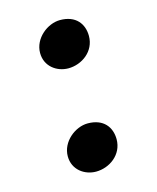

<svg xmlns="http://www.w3.org/2000/svg" viewBox="-89 -595 550 674"><g transform="rotate(-15 186.0 -258.5)"><path d="M177.7 -360.8C226.6 -360.8 276.4 -396 276.4 -452.1C276.4 -496.1 250 -532.2 192.4 -532.2C147 -532.2 95.2 -491.7 95.2 -438.5C95.2 -389.2 136.2 -360.8 177.7 -360.8ZM95.2 -63C95.2 -13.7 136.2 14.6 177.7 14.6C226.6 14.6 276.4 -20.5 276.4 -76.7C276.4 -120.6 250 -156.7 192.4 -156.7C147 -156.7 95.2 -116.2 95.2 -63Z"/></g></svg>

Font: Merriweather
Style: Bold
Weight: 700
Designer: Eben Sorkin ( eben@eyebytes.com )
Foundry: Sorkin Type Co.
Version: Version 1.003